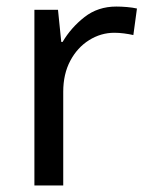

<svg xmlns="http://www.w3.org/2000/svg" viewBox="-20 -617 453 586"><path d="M335 -597Q350 -597 367.5 -595.5Q385 -594 398 -591L387 -510Q374 -513 358.5 -515Q343 -517 329 -517Q288 -517 252 -494.5Q216 -472 194.5 -431.5Q173 -391 173 -337V-51H85V-587H157L167 -489H171Q197 -533 238 -565Q279 -597 335 -597Z"/></svg>

Font: Noto Sans Tamil UI
Style: Regular
Weight: 400
Designer: Jelle Bosma - Monotype Design Team
Foundry: Monotype Imaging Inc.
Version: Version 2.004; ttfautohint (v1.8.4.7-5d5b)